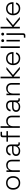

<svg xmlns="http://www.w3.org/2000/svg" viewBox="2994 -3734 940 6968"><g transform="rotate(-90 3464.0 -250.0)"><path d="M310 14Q255 14 209.5 -4Q164 -22 131.5 -55Q99 -88 81.5 -134.5Q64 -181 64 -237V-249Q64 -305 81.5 -351.5Q99 -398 131.5 -431Q164 -464 209.5 -482Q255 -500 310 -500Q366 -500 411 -482Q456 -464 488.5 -431Q521 -398 538.5 -351.5Q556 -305 556 -249V-237Q556 -181 538.5 -134.5Q521 -88 488.5 -55Q456 -22 411 -4Q366 14 310 14ZM310 -40Q353 -40 387.5 -54Q422 -68 446 -94.5Q470 -121 483 -157.5Q496 -194 496 -239V-247Q496 -292 483 -328.5Q470 -365 446 -391.5Q422 -418 387.5 -432Q353 -446 310 -446Q267 -446 232.5 -432Q198 -418 174 -391.5Q150 -365 137 -328.5Q124 -292 124 -247V-239Q124 -194 137 -157.5Q150 -121 174 -94.5Q198 -68 232.5 -54Q267 -40 310 -40Z M708 0V-486H766V-396H778Q787 -416 801.5 -434Q816 -452 837 -465.5Q858 -479 887.5 -487.5Q917 -496 956 -496Q995 -496 1030.5 -483.5Q1066 -471 1092.5 -446Q1119 -421 1134.5 -383.5Q1150 -346 1150 -296V0H1090V-292Q1090 -372 1050 -407Q1010 -442 943 -442Q906 -442 873.5 -429.5Q841 -417 818 -392.5Q795 -368 781.5 -330.5Q768 -293 768 -243V0Z M1473 -40Q1551 -40 1598 -86.5Q1645 -133 1645 -218V-230H1468Q1416 -230 1381.5 -207.5Q1347 -185 1347 -138Q1347 -90 1382 -65Q1417 -40 1473 -40ZM1469 14Q1430 14 1397 4Q1364 -6 1339.5 -25Q1315 -44 1301 -72.5Q1287 -101 1287 -137Q1287 -173 1301 -200.5Q1315 -228 1339 -246Q1363 -264 1396 -273Q1429 -282 1467 -282H1645V-321Q1645 -380 1611.5 -413Q1578 -446 1512 -446Q1447 -446 1410 -414.5Q1373 -383 1360 -330L1302 -347Q1311 -379 1327.5 -407Q1344 -435 1370 -455.5Q1396 -476 1431.5 -488Q1467 -500 1512 -500Q1604 -500 1654.5 -452Q1705 -404 1705 -318V-82Q1705 -52 1733 -52H1780V0H1716Q1685 0 1667 -18.5Q1649 -37 1649 -69V-76H1639Q1629 -59 1615.5 -43Q1602 -27 1582 -14Q1562 -1 1534.5 6.5Q1507 14 1469 14Z M1966 0V-432H1806V-486H1966V-624Q1966 -660 1985.5 -680Q2005 -700 2044 -700H2164V-646H2056Q2039 -646 2032.5 -638.5Q2026 -631 2026 -616V-486H2190V-432H2026V0Z M2308 0V-700H2368V-401H2380Q2389 -419 2403 -435.5Q2417 -452 2438 -465.5Q2459 -479 2488 -487Q2517 -495 2556 -495Q2595 -495 2630.5 -483Q2666 -471 2692.5 -446Q2719 -421 2734.5 -383.5Q2750 -346 2750 -296V0H2690V-292Q2690 -372 2650 -406.5Q2610 -441 2543 -441Q2506 -441 2473.5 -429Q2441 -417 2418 -392Q2395 -367 2381.5 -330Q2368 -293 2368 -243V0Z M3073 -40Q3151 -40 3198 -86.5Q3245 -133 3245 -218V-230H3068Q3016 -230 2981.5 -207.5Q2947 -185 2947 -138Q2947 -90 2982 -65Q3017 -40 3073 -40ZM3069 14Q3030 14 2997 4Q2964 -6 2939.5 -25Q2915 -44 2901 -72.5Q2887 -101 2887 -137Q2887 -173 2901 -200.5Q2915 -228 2939 -246Q2963 -264 2996 -273Q3029 -282 3067 -282H3245V-321Q3245 -380 3211.5 -413Q3178 -446 3112 -446Q3047 -446 3010 -414.5Q2973 -383 2960 -330L2902 -347Q2911 -379 2927.5 -407Q2944 -435 2970 -455.5Q2996 -476 3031.5 -488Q3067 -500 3112 -500Q3204 -500 3254.5 -452Q3305 -404 3305 -318V-82Q3305 -52 3333 -52H3380V0H3316Q3285 0 3267 -18.5Q3249 -37 3249 -69V-76H3239Q3229 -59 3215.5 -43Q3202 -27 3182 -14Q3162 -1 3134.5 6.5Q3107 14 3069 14Z M3494 0V-486H3552V-396H3564Q3573 -416 3587.5 -434Q3602 -452 3623 -465.5Q3644 -479 3673.5 -487.5Q3703 -496 3742 -496Q3781 -496 3816.5 -483.5Q3852 -471 3878.5 -446Q3905 -421 3920.5 -383.5Q3936 -346 3936 -296V0H3876V-292Q3876 -372 3836 -407Q3796 -442 3729 -442Q3692 -442 3659.5 -429.5Q3627 -417 3604 -392.5Q3581 -368 3567.5 -330.5Q3554 -293 3554 -243V0Z M4106 0V-700H4166V-278H4178L4427 -486H4515L4227 -249L4523 0H4436L4178 -219H4166V0Z M4997 -282Q4993 -361 4946 -403.5Q4899 -446 4825 -446Q4752 -446 4704 -403.5Q4656 -361 4645 -282ZM4832 14Q4776 14 4730 -4.5Q4684 -23 4651.5 -56Q4619 -89 4601.5 -135Q4584 -181 4584 -237V-249Q4584 -305 4602 -351Q4620 -397 4652 -430Q4684 -463 4728.5 -481.5Q4773 -500 4825 -500Q4876 -500 4919 -483.5Q4962 -467 4992.5 -436.5Q5023 -406 5040.5 -362Q5058 -318 5058 -262V-230H4644Q4646 -185 4660.5 -149.5Q4675 -114 4699.5 -89.5Q4724 -65 4758 -52.5Q4792 -40 4832 -40Q4900 -40 4937.5 -71Q4975 -102 4995 -147L5049 -123Q5037 -98 5020 -73.5Q5003 -49 4977.5 -29.5Q4952 -10 4916 2Q4880 14 4832 14Z M5206 0V-700H5266V0Z M5442 0V-486H5502V0ZM5472 -570Q5449 -570 5434.5 -584.5Q5420 -599 5420 -622Q5420 -645 5434.5 -659.5Q5449 -674 5472 -674Q5495 -674 5509.5 -659.5Q5524 -645 5524 -622Q5524 -599 5509.5 -584.5Q5495 -570 5472 -570Z M5580 200V146H5650Q5667 146 5673.5 138.5Q5680 131 5680 116V-486H5740V124Q5740 160 5720.5 180Q5701 200 5662 200ZM5710 -570Q5687 -570 5672.5 -584.5Q5658 -599 5658 -622Q5658 -645 5672.5 -659.5Q5687 -674 5710 -674Q5733 -674 5747.5 -659.5Q5762 -645 5762 -622Q5762 -599 5747.5 -584.5Q5733 -570 5710 -570Z M5916 0V-700H5976V-278H5988L6237 -486H6325L6037 -249L6333 0H6246L5988 -219H5976V0Z M6807 -282Q6803 -361 6756 -403.5Q6709 -446 6635 -446Q6562 -446 6514 -403.5Q6466 -361 6455 -282ZM6642 14Q6586 14 6540 -4.5Q6494 -23 6461.5 -56Q6429 -89 6411.5 -135Q6394 -181 6394 -237V-249Q6394 -305 6412 -351Q6430 -397 6462 -430Q6494 -463 6538.5 -481.5Q6583 -500 6635 -500Q6686 -500 6729 -483.5Q6772 -467 6802.5 -436.5Q6833 -406 6850.5 -362Q6868 -318 6868 -262V-230H6454Q6456 -185 6470.5 -149.5Q6485 -114 6509.5 -89.5Q6534 -65 6568 -52.5Q6602 -40 6642 -40Q6710 -40 6747.5 -71Q6785 -102 6805 -147L6859 -123Q6847 -98 6830 -73.5Q6813 -49 6787.5 -29.5Q6762 -10 6726 2Q6690 14 6642 14Z"/></g></svg>

Font: Space Grotesk Light
Style: Regular
Weight: 300
Designer: Florian Karsten
Foundry: Florian Karsten
Version: Version 2.000